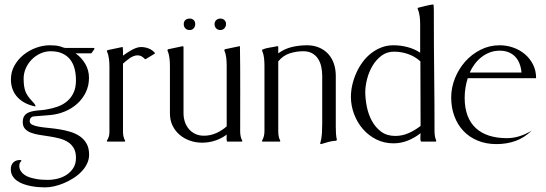

<svg xmlns="http://www.w3.org/2000/svg" viewBox="-20 -626 2415 849"><path d="M28.3 -274.9Q28.3 -308.1 43.7 -335.7Q59.1 -363.3 83.7 -383.3Q108.4 -403.3 139.2 -414.6Q169.9 -425.8 200.7 -425.8Q211.9 -425.8 223.4 -424.8Q234.9 -423.8 245.6 -420.9Q251.5 -419.4 257.6 -416.7Q263.7 -414.1 270 -414.1H395L397.5 -412.1V-409.2Q396.5 -407.7 394.5 -405Q392.6 -402.3 390.4 -399.2Q388.2 -396 386.2 -393.3Q384.3 -390.6 383.3 -390.1H314Q340.8 -371.6 357.2 -343.3Q373.5 -314.9 373.5 -282.2Q373.5 -246.6 359.1 -217.3Q344.7 -188 320.8 -166.7Q296.9 -145.5 265.9 -132.8Q234.9 -120.1 201.7 -117.2L129.4 -111.3Q120.6 -110.4 116 -104.5Q111.3 -98.6 111.3 -90.3Q111.3 -80.1 122.6 -74.5Q133.8 -68.8 152.3 -65.7Q170.9 -62.5 194.6 -60.3Q218.3 -58.1 242.7 -54.2Q267.1 -50.3 290.8 -43.2Q314.5 -36.1 333 -23.4Q351.6 -10.7 362.8 9Q374 28.8 374 58.1Q374 79.1 364.7 98.1Q355.5 117.2 339.8 133.3Q324.2 149.4 304.2 162.1Q284.2 174.8 262.7 183.8Q241.2 192.9 219.5 197.8Q197.8 202.6 179.7 202.6Q167 202.6 150.6 201.4Q134.3 200.2 117.4 197Q100.6 193.8 84.5 188.2Q68.4 182.6 55.7 173.6Q43 164.6 35.4 151.9Q27.8 139.2 27.8 122.1Q27.8 103 38.8 92.3Q49.8 81.5 68.8 81.5Q72.3 81.5 74.2 82.5V85.9Q65.4 94.2 65.4 106.9Q65.4 120.6 72 130.6Q78.6 140.6 89.1 147.7Q99.6 154.8 113.3 158.9Q127 163.1 140.9 165.5Q154.8 168 168 168.7Q181.2 169.4 191.4 169.4Q213.4 169.4 235.6 163.8Q257.8 158.2 275.6 146.2Q293.5 134.3 304.7 116Q315.9 97.7 315.9 72.3Q315.9 45.4 305.9 28.6Q295.9 11.7 279.3 1.5Q262.7 -8.8 241.5 -14.2Q220.2 -19.5 198.2 -22.9Q176.3 -26.4 155 -29.5Q133.8 -32.7 117.2 -39.1Q100.6 -45.4 90.6 -56.4Q80.6 -67.4 80.6 -86.4Q80.6 -99.1 84.2 -107.4Q87.9 -115.7 94.5 -121.3Q101.1 -127 110.1 -130.1Q119.1 -133.3 130.4 -135.3Q143.6 -137.7 157 -138.4Q170.4 -139.2 183.6 -141.6Q211.4 -146 235.6 -154.8Q259.8 -163.6 277.6 -179Q295.4 -194.3 305.7 -216.8Q315.9 -239.3 315.9 -270.5Q315.9 -298.3 309.8 -322Q303.7 -345.7 290.3 -362.8Q276.9 -379.9 255.6 -389.6Q234.4 -399.4 204.1 -399.4Q180.2 -399.4 158.4 -389.4Q136.7 -379.4 120.4 -362.8Q104 -346.2 94.2 -324.2Q84.5 -302.2 84.5 -278.8Q84.5 -261.7 86.2 -248.3Q87.9 -234.9 92 -223.1Q96.2 -211.4 103.8 -200.7Q111.3 -189.9 123 -177.7Q127.9 -172.9 131.6 -168Q135.3 -163.1 137.7 -156.7L133.8 -155.8Q110.4 -160.6 91.1 -170.7Q71.8 -180.7 57.9 -195.6Q43.9 -210.4 36.1 -230.2Q28.3 -250 28.3 -274.9Z M523.9 -41.5Q523.9 -21 533.2 -3.9V-1Q532.7 -1 531.7 -0.5Q530.8 0 530.3 0H455.6Q455.1 0 454.1 -0.5Q453.1 -1 452.6 -1V-3.9Q463.9 -21 463.9 -41.5V-331.5Q463.9 -349.1 461.7 -366.7Q459.5 -384.3 452.6 -400.4V-401.4L455.6 -404.3L520.5 -418L522.9 -417Q523.9 -407.7 523.9 -398.4Q523.9 -389.2 523.9 -379.9Q531.7 -385.7 541.5 -392.3Q551.3 -398.9 561.5 -404.5Q571.8 -410.2 582.5 -414.1Q593.3 -418 603.5 -418Q620.6 -418 636.7 -411.9Q652.8 -405.8 664.1 -393.1L665 -390.1L664.1 -388.7L624.5 -364.7H620.6Q614.7 -371.6 606.7 -376.5Q598.6 -381.3 588.9 -381.3Q579.1 -381.3 570.3 -377.7Q561.5 -374 553.5 -368.7Q545.4 -363.3 538.1 -356.9Q530.8 -350.6 523.9 -344.7Z M874 4.9Q845.2 4.9 819.6 -4.2Q793.9 -13.2 774.2 -30Q754.4 -46.9 742.9 -70.8Q731.4 -94.7 731.4 -125V-335.4Q731.4 -353 729.2 -370.4Q727.1 -387.7 720.2 -404.3L721.2 -406.2L723.6 -408.2L788.6 -421.9Q790.5 -420.9 791.5 -418.9V-125Q791.5 -105 797.6 -86.9Q803.7 -68.8 815.4 -55.2Q827.1 -41.5 843.8 -33.7Q860.4 -25.9 881.8 -25.9Q910.2 -25.9 936 -37.4Q961.9 -48.8 982.4 -67.4V-335.4Q982.4 -353 980.5 -370.4Q978.5 -387.7 971.7 -404.3Q972.2 -406.2 974.1 -408.2L1040 -421.9L1041 -420.9Q1042.5 -326.7 1042.2 -233.2Q1042 -139.6 1042 -45.4Q1042 -34.7 1043.9 -24.2Q1045.9 -13.7 1051.3 -3.9V-1L1049.3 0H984.9Q983.9 0 983.4 -2Q982.9 -3.9 982.4 -6.3Q981.9 -8.8 981.9 -11Q981.9 -13.2 981.9 -14.2L982.4 -30.8Q959 -13.2 931.2 -4.2Q903.3 4.9 874 4.9ZM818.4 -543.9Q829.6 -543.9 836.4 -537.4Q843.3 -530.8 843.3 -519.5Q843.3 -508.3 836.4 -500.7Q829.6 -493.2 818.4 -493.2Q806.6 -493.2 799.6 -500.5Q792.5 -507.8 792.5 -519.5Q792.5 -530.8 799.8 -537.4Q807.1 -543.9 818.4 -543.9ZM954.1 -543.9Q964.8 -543.9 972.2 -537.4Q979.5 -530.8 979.5 -519.5Q979.5 -508.8 972.4 -501Q965.3 -493.2 954.1 -493.2Q942.9 -493.2 935.8 -500.7Q928.7 -508.3 928.7 -519.5Q928.7 -530.3 936.3 -537.1Q943.8 -543.9 954.1 -543.9Z M1210.4 -45.4Q1210.4 -34.7 1212.2 -24.2Q1213.9 -13.7 1219.2 -3.9V-1Q1218.8 -1 1217.8 -0.5Q1216.8 0 1216.3 0H1141.6Q1141.1 0 1140.1 -0.5Q1139.2 -1 1138.7 -1V-3.9Q1149.4 -22.5 1149.4 -45.4V-335.4Q1149.4 -352.5 1147.5 -369.9Q1145.5 -387.2 1138.7 -403.3V-406.2Q1154.8 -413.1 1171.9 -415.5Q1189 -418 1206.1 -421.9L1209 -420.9L1210.4 -418.9V-390.1Q1238.3 -410.6 1271 -418.2Q1303.7 -425.8 1337.4 -425.8Q1367.7 -425.8 1391.4 -415.5Q1415 -405.3 1431.4 -387.5Q1447.8 -369.6 1456.3 -344.7Q1464.8 -319.8 1464.8 -290.5V-65.9Q1464.8 -51.3 1465.6 -36.6Q1466.3 -22 1469.7 -7.8Q1469.2 -6.3 1466.8 -3.9Q1449.7 -2.9 1432.9 1.5Q1416 5.9 1399.9 11.2L1396.5 10.7L1396 7.8Q1402.3 -14.2 1403.6 -36.4Q1404.8 -58.6 1404.8 -81.1V-290.5Q1404.8 -311 1400.6 -330.6Q1396.5 -350.1 1386.7 -365.5Q1377 -380.9 1360.8 -390.1Q1344.7 -399.4 1321.3 -399.4Q1289.6 -399.4 1260.5 -389.9Q1231.4 -380.4 1210.4 -354.5Z M1897 -606Q1898.4 -591.8 1898.4 -577.4Q1898.4 -563 1898.4 -548.8Q1898.4 -421.9 1899.9 -297.1Q1901.4 -172.4 1901.4 -45.4Q1901.4 -34.7 1903.1 -24.2Q1904.8 -13.7 1909.2 -3.9L1908.2 -1L1907.2 0H1842.8Q1841.3 0 1840.3 -2.4Q1839.4 -4.9 1839.1 -7.8Q1838.9 -10.7 1838.9 -13.4Q1838.9 -16.1 1838.9 -16.6Q1838.9 -22 1839.1 -26.9Q1839.4 -31.7 1839.8 -37.1Q1814 -16.6 1783.4 -4.4Q1752.9 7.8 1719.7 7.8Q1678.7 7.8 1644 -9.5Q1609.4 -26.9 1584.5 -55.7Q1559.6 -84.5 1545.7 -121.6Q1531.7 -158.7 1531.7 -197.8Q1531.7 -223.6 1537.8 -250.5Q1543.9 -277.3 1555.2 -302.7Q1566.4 -328.1 1582.8 -350.6Q1599.1 -373 1620.1 -389.6Q1641.1 -406.2 1666 -416Q1690.9 -425.8 1719.7 -425.8Q1751 -425.8 1781.2 -418Q1811.5 -410.2 1837.9 -393.1V-519.5Q1837.9 -536.6 1835.7 -554.2Q1833.5 -571.8 1826.7 -587.9V-589.8L1829.1 -591.8Q1835.9 -593.3 1845 -595.7Q1854 -598.1 1863.3 -600.3Q1872.6 -602.5 1881.3 -604.2Q1890.1 -606 1897 -606ZM1838.9 -354.5Q1814.9 -376.5 1784.7 -387Q1754.4 -397.5 1722.2 -397.5Q1690.4 -397.5 1666.7 -379.6Q1643.1 -361.8 1627.2 -335Q1611.3 -308.1 1603.3 -276.9Q1595.2 -245.6 1595.2 -218.8Q1595.2 -188.5 1602.1 -154.3Q1608.9 -120.1 1624.5 -91.3Q1640.1 -62.5 1665.5 -43.7Q1690.9 -24.9 1728 -24.9Q1758.8 -24.9 1787.4 -37.6Q1815.9 -50.3 1839.8 -69.3Z M2048.3 -280.3Q2041.5 -259.3 2038.1 -237.3Q2034.7 -215.3 2034.7 -193.4Q2034.7 -148.4 2047.4 -115Q2060.1 -81.5 2084.2 -59.3Q2108.4 -37.1 2143.1 -26.1Q2177.7 -15.1 2221.2 -15.1Q2250.5 -15.1 2278.6 -24.2Q2306.6 -33.2 2331.5 -48.8Q2298.3 -16.6 2259.5 -2.7Q2220.7 11.2 2174.8 11.2Q2129.4 11.2 2092.3 -4.2Q2055.2 -19.5 2029.3 -46.9Q2003.4 -74.2 1989.3 -112.1Q1975.1 -149.9 1975.1 -194.8Q1975.1 -238.3 1991.7 -279.8Q2008.3 -321.3 2037.1 -353.8Q2065.9 -386.2 2105 -406Q2144 -425.8 2189.5 -425.8Q2220.7 -425.8 2249.8 -415.5Q2278.8 -405.3 2301.3 -386.2Q2323.7 -367.2 2337.2 -340.3Q2350.6 -313.5 2350.6 -280.3ZM2286.1 -305.2Q2284.2 -326.7 2277.3 -344.5Q2270.5 -362.3 2258.5 -375Q2246.6 -387.7 2229.2 -394.8Q2211.9 -401.9 2189.5 -401.9Q2166.5 -401.9 2146.2 -394.3Q2126 -386.7 2109.1 -373.5Q2092.3 -360.4 2079.1 -342.8Q2065.9 -325.2 2057.1 -305.2Z"/></svg>

Font: CAT Linz
Style: Regular
Weight: 400
Designer: Peter Wiegel
Foundry: Peter Wiegel
Version: Version 1.08